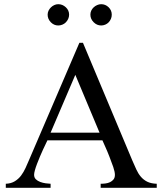

<svg xmlns="http://www.w3.org/2000/svg" viewBox="-20 -901 780 921"><path d="M462.9 0V-19.5Q474.1 -19.5 486.1 -21Q498 -22.5 508.1 -27.3Q518.1 -32.2 524.7 -40.5Q531.2 -48.8 531.2 -62.5Q531.2 -76.2 523.2 -100.1Q515.1 -124 504.9 -149.4Q495.1 -174.8 485.1 -196.8Q475.1 -218.8 471.2 -228H207.5Q204.6 -222.7 199.2 -210.4L186 -182.6L171.4 -149.4Q164.1 -131.8 157.7 -115.2Q151.4 -98.6 147.5 -84.7Q143.6 -70.8 143.6 -62.5Q143.6 -49.3 152.1 -41Q160.6 -32.7 173.3 -28.1Q186 -23.4 199.5 -21.7Q212.9 -20 222.7 -19.5V0H7.8V-19.5Q33.2 -20.5 51 -31.5Q68.8 -42.5 81.1 -58.8Q93.3 -75.2 102.5 -95.2Q111.8 -115.2 120.1 -135.3L360.8 -695.8H377.9L614.7 -131.3Q624.5 -107.9 633.8 -88.4Q642.6 -68.8 655.3 -53.7Q668 -38.6 686 -29.5Q704.1 -20.5 731.9 -19.5V0ZM341.3 -542 222.7 -264.6H457.5ZM516.1 -830.6Q516.1 -819.8 512 -810.3Q507.8 -800.8 501 -793.7Q494.1 -786.6 484.6 -782.7Q475.1 -778.8 465.3 -778.8Q444.8 -778.8 429.2 -794.4Q413.6 -810.1 413.6 -830.6Q413.6 -840.8 417.7 -849.9Q421.9 -858.9 429.2 -865.7Q436.5 -872.6 446 -876.7Q455.6 -880.9 465.3 -880.9Q485.8 -880.9 501 -866.2Q516.1 -851.6 516.1 -830.6ZM311.5 -830.6Q311.5 -819.8 307.1 -810.3Q302.7 -800.8 295.7 -793.7Q288.6 -786.6 279.1 -782.7Q269.5 -778.8 259.3 -778.8Q238.8 -778.8 223.6 -794.4Q208.5 -810.1 208.5 -830.6Q208.5 -840.8 212.9 -849.9Q217.3 -858.9 224.4 -865.7Q231.4 -872.6 240.5 -876.7Q249.5 -880.9 259.3 -880.9Q279.8 -880.9 295.7 -866.2Q311.5 -851.6 311.5 -830.6Z"/></svg>

Font: Simplified Naskh
Style: Regular
Weight: 400
Designer: SIL International
Foundry: Arabeyes
Version: 1.02_alpha